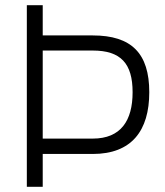

<svg xmlns="http://www.w3.org/2000/svg" viewBox="-20 -717 634 737"><path d="M336 -185H144V-523H336C444 -523 489 -473 489 -363C489 -254 444 -185 336 -185ZM336 -126C485 -126 553 -215 553 -363C553 -512 485 -581 336 -581H144V-697H83V0H144V-126Z"/></svg>

Font: TitilliumText22L
Style: 250 wt
Weight: 300
Designer: Campivisivi
Foundry: Campivisivi
Version: 1.000